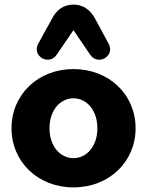

<svg xmlns="http://www.w3.org/2000/svg" viewBox="-20 -803 639 834"><path d="M299 11C454 11 569 -100 569 -246C569 -392 454 -503 299 -503C145 -503 30 -392 30 -246C30 -100 145 11 299 11ZM299 -116C242 -116 195 -167 195 -246C195 -325 242 -376 299 -376C356 -376 403 -325 403 -246C403 -167 356 -116 299 -116ZM452 -613 393 -722C372 -761 341 -783 299 -783C257 -783 226 -761 206 -722L146 -613C117 -559 193 -516 226 -565L299 -672L372 -565C405 -516 481 -559 452 -613Z"/></svg>

Font: SN Pro Heavy
Style: Regular
Weight: 800
Designer: Tobias Whetton
Foundry: Supernotes
Version: Version 1.001;Glyphs 3.2 (3249)